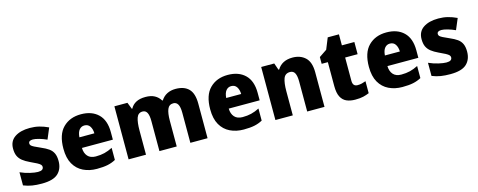

<svg xmlns="http://www.w3.org/2000/svg" viewBox="-31 -1286 4776 1919"><g transform="rotate(-15 2356.5 -326.5)"><path d="M448 -166Q448 -84 397.5 -37Q347 10 229 10Q173 10 129.5 3Q86 -4 41 -22V-158Q90 -136 140.5 -124.5Q191 -113 221 -113Q252 -113 265.5 -123Q279 -133 279 -151Q279 -164 269.5 -174Q260 -184 236 -197Q212 -210 168 -230Q125 -250 96.5 -272.5Q68 -295 54 -325.5Q40 -356 40 -402Q40 -480 98.5 -519.5Q157 -559 254 -559Q305 -559 350 -548Q395 -537 444 -514L396 -400Q357 -418 317.5 -429Q278 -440 255 -440Q210 -440 210 -410Q210 -398 218 -389Q226 -380 249 -368.5Q272 -357 315 -338Q360 -319 389.5 -298Q419 -277 433.5 -245.5Q448 -214 448 -166Z M783 -559Q896 -559 961.5 -495.5Q1027 -432 1027 -309V-231H707Q708 -177 736.5 -145Q765 -113 820 -113Q870 -113 910.5 -123Q951 -133 994 -155V-30Q956 -9 911 0.5Q866 10 799 10Q721 10 659 -20Q597 -50 561.5 -112Q526 -174 526 -271Q526 -417 597 -488Q668 -559 783 -559ZM788 -442Q756 -442 735 -417Q714 -392 710 -340H865Q864 -384 845 -413Q826 -442 788 -442Z M1762 -559Q1851 -559 1898 -511.5Q1945 -464 1945 -358V0H1767V-311Q1767 -371 1751 -398.5Q1735 -426 1704 -426Q1660 -426 1643 -385Q1626 -344 1626 -267V0H1447V-311Q1447 -370 1432 -398Q1417 -426 1386 -426Q1340 -426 1324 -380.5Q1308 -335 1308 -250V0H1128V-549H1263L1290 -480H1295Q1315 -518 1353.5 -538.5Q1392 -559 1451 -559Q1507 -559 1544.5 -539Q1582 -519 1605 -481H1611Q1636 -520 1674.5 -539.5Q1713 -559 1762 -559Z M2302 -559Q2415 -559 2480.5 -495.5Q2546 -432 2546 -309V-231H2226Q2227 -177 2255.5 -145Q2284 -113 2339 -113Q2389 -113 2429.5 -123Q2470 -133 2513 -155V-30Q2475 -9 2430 0.5Q2385 10 2318 10Q2240 10 2178 -20Q2116 -50 2080.5 -112Q2045 -174 2045 -271Q2045 -417 2116 -488Q2187 -559 2302 -559ZM2307 -442Q2275 -442 2254 -417Q2233 -392 2229 -340H2384Q2383 -384 2364 -413Q2345 -442 2307 -442Z M2972 -559Q3053 -559 3104 -511.5Q3155 -464 3155 -358V0H2976V-311Q2976 -368 2961 -397Q2946 -426 2912 -426Q2861 -426 2844 -380.5Q2827 -335 2827 -250V0H2647V-549H2782L2807 -478H2814Q2863 -559 2972 -559Z M3531 -124Q3556 -124 3575.5 -129Q3595 -134 3617 -142V-18Q3589 -6 3556 2Q3523 10 3472 10Q3421 10 3383 -6.5Q3345 -23 3324 -63.5Q3303 -104 3303 -176V-423H3239V-493L3319 -547L3366 -663H3482V-549H3611V-423H3482V-182Q3482 -124 3531 -124Z M3944 -559Q4057 -559 4122.5 -495.5Q4188 -432 4188 -309V-231H3868Q3869 -177 3897.5 -145Q3926 -113 3981 -113Q4031 -113 4071.5 -123Q4112 -133 4155 -155V-30Q4117 -9 4072 0.5Q4027 10 3960 10Q3882 10 3820 -20Q3758 -50 3722.5 -112Q3687 -174 3687 -271Q3687 -417 3758 -488Q3829 -559 3944 -559ZM3949 -442Q3917 -442 3896 -417Q3875 -392 3871 -340H4026Q4025 -384 4006 -413Q3987 -442 3949 -442Z M4675 -166Q4675 -84 4624.5 -37Q4574 10 4456 10Q4400 10 4356.5 3Q4313 -4 4268 -22V-158Q4317 -136 4367.5 -124.5Q4418 -113 4448 -113Q4479 -113 4492.5 -123Q4506 -133 4506 -151Q4506 -164 4496.5 -174Q4487 -184 4463 -197Q4439 -210 4395 -230Q4352 -250 4323.5 -272.5Q4295 -295 4281 -325.5Q4267 -356 4267 -402Q4267 -480 4325.5 -519.5Q4384 -559 4481 -559Q4532 -559 4577 -548Q4622 -537 4671 -514L4623 -400Q4584 -418 4544.5 -429Q4505 -440 4482 -440Q4437 -440 4437 -410Q4437 -398 4445 -389Q4453 -380 4476 -368.5Q4499 -357 4542 -338Q4587 -319 4616.5 -298Q4646 -277 4660.5 -245.5Q4675 -214 4675 -166Z"/></g></svg>

Font: Noto Sans Disp ExtBd
Style: Regular
Weight: 800
Designer: Monotype Design Team
Foundry: Monotype Imaging Inc.
Version: Version 2.000;GOOG;noto-source:20170915:90ef993387c0; ttfaut